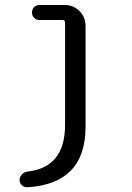

<svg xmlns="http://www.w3.org/2000/svg" viewBox="-20 -540 540 788"><path d="M92.8 228.5Q80.1 229.5 70.3 220.7Q60.5 211.9 60.5 198.2Q60.5 185.5 69.8 175.8Q79.1 166 92.8 164.1Q247.1 147.5 247.1 -28.3V-447.3Q247.1 -458 236.3 -458H141.6Q128.9 -458 120.1 -466.8Q111.3 -475.6 111.3 -488.8Q111.3 -502 120.1 -510.7Q128.9 -519.5 141.6 -519.5H246.1Q281.2 -519.5 306.2 -494.6Q331.1 -469.7 331.1 -434.6V-19.5Q331.1 213.9 92.8 228.5Z"/></svg>

Font: Rounded-X Mgen+ 1mn regular
Style: Regular
Weight: 400
Designer: [Source Han Sans]
Ryoko NISHIZUKA  (kana & ideographs); Paul D. Hunt (Latin, Greek & Cyrillic); Wenlong ZHANG  (bopomofo
Version: Version 1.059.20150602